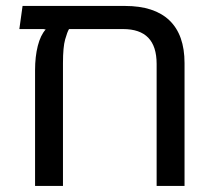

<svg xmlns="http://www.w3.org/2000/svg" viewBox="-20 -613 702 633"><path d="M392 -593.4Q488.9 -593.4 538.6 -545.8Q588.4 -498.1 588.4 -405.1V0H496.4V-402.1Q496.4 -460 468.8 -488.6Q441.2 -517.2 385.5 -517.2H207.6Q202 -508.4 194.8 -483.1Q187.6 -457.9 187.6 -404.5V0H95.6V-381.6Q95.6 -426.4 104.6 -461.8Q113.6 -497.1 130.6 -515.8L110.6 -519.5V-593.4ZM43.8 -517.2 54.4 -593.4H273.9V-517.2Z"/></svg>

Font: Noto Sans Hebrew Light
Style: Regular
Weight: 100
Version: Version 3.000